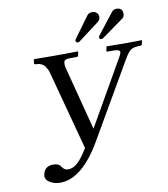

<svg xmlns="http://www.w3.org/2000/svg" viewBox="-92 -916 891 1016"><g transform="rotate(-10 353.0 -408.0)"><path d="M203 -40Q228 -40 252.5 -61Q277 -82 310 -136L197 -559Q194 -570 190.5 -577Q187 -584 180 -595Q173 -606 160 -612Q147 -618 130 -618Q126 -618 123.5 -620Q121 -622 122 -625L125 -645L127 -646Q189 -645 230 -645L361 -646L363 -645L359 -626Q357 -618 351 -618H312Q284 -618 281 -602Q279 -590 282 -575L372 -229L570 -575Q581 -593 582 -601V-605Q582 -618 545 -618H516Q509 -618 511 -625L515 -645L517 -646Q582 -645 625 -645L705 -646L706 -645L702 -626Q701 -618 690 -618Q657 -618 642 -608Q627 -598 608 -566L373 -161Q267 22 150 22Q119 22 95.5 8Q72 -6 72 -27Q72 -31 73 -33Q81 -79 128 -79Q160 -79 170 -60Q183 -40 203 -40ZM474 -838Q485 -838 495 -829.5Q505 -821 505 -808Q505 -791 492 -781L378 -695Q372 -693 370 -693Q359 -693 359 -704Q359 -709 361 -711L445 -826Q454 -838 474 -838ZM621 -775 504 -691Q501 -689 496 -689Q485 -689 485 -699Q485 -705 487 -707L576 -821Q586 -833 601 -833Q634 -833 634 -802Q634 -782 621 -775Z"/></g></svg>

Font: Linux Libertine O
Style: Italic
Weight: 400
Italic angle: -12°
Designer: Philipp H. Poll
Foundry: Philipp H. Poll
Version: Version 5.1.6